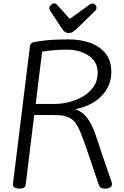

<svg xmlns="http://www.w3.org/2000/svg" viewBox="-20 -1106 739 1140"><path d="M94 14Q78 14 67.5 8Q57 2 57 -11V-15L158 -834Q159 -843 167 -849.5Q175 -856 185 -857Q185 -857 238 -864.5Q291 -872 388 -872Q460 -872 517 -851Q574 -830 607.5 -787.5Q641 -745 641 -678Q641 -598 584.5 -538Q528 -478 428 -458Q477 -438 504.5 -396Q532 -354 548.5 -303Q565 -252 582 -202L644 -21Q645 -18 645 -13Q645 0 633.5 7Q622 14 605 14Q589 14 580.5 9.5Q572 5 567 -8L497 -214Q476 -277 453.5 -330.5Q431 -384 399 -403Q386 -411 364.5 -417Q343 -423 297 -423H183L133 -13Q131 3 122 8.5Q113 14 94 14ZM192 -489H309Q344 -489 387 -499Q430 -509 469.5 -531.5Q509 -554 534.5 -589.5Q560 -625 560 -676Q560 -720 534.5 -750Q509 -780 468 -795.5Q427 -811 381 -811Q344 -811 306 -808.5Q268 -806 230 -799ZM389 -910Q375 -910 366.5 -916Q358 -922 350 -933L279 -1041Q273 -1051 273 -1056Q273 -1068 283 -1077Q293 -1086 303 -1086Q313 -1086 323 -1073L394 -994L514 -1080Q520 -1085 528 -1085Q539 -1085 546 -1077.5Q553 -1070 553 -1059Q553 -1050 549 -1046L442 -941Q428 -928 416 -919Q404 -910 389 -910Z"/></svg>

Font: Kite One
Style: Regular
Weight: 400
Designer: Eduardo Rodriguez Tunni
Foundry: Eduardo Rodriguez Tunni
Version: Version 1.002; ttfautohint (v1.8.4.7-5d5b);gftools[0.9.23]